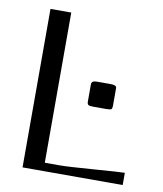

<svg xmlns="http://www.w3.org/2000/svg" viewBox="-74 -694 640 755"><g transform="rotate(10 245.5 -316.5)"><path d="M375 -367.2V-299.8Q375 -289.6 371.3 -286.4Q367.7 -283.2 350.1 -283.2H299.8Q283.7 -283.2 279.3 -286.6Q274.9 -290 274.9 -299.8V-367.2Q274.9 -371.1 275.4 -373Q275.9 -375 278.1 -377.7Q280.3 -380.4 285.6 -381.6Q291 -382.8 299.8 -382.8H350.1Q361.8 -382.8 367.4 -380.6Q373 -378.4 374 -375.7Q375 -373 375 -367.2ZM66.9 -632.8H149.9V-33.2H209Q241.2 -33.2 344.7 -41Q448.2 -48.8 466.8 -48.8V0H66.9Z"/></g></svg>

Font: Resagokr
Style: Regular
Weight: 500
Designer: gluk
Foundry: gluk
Version: Version 0.95